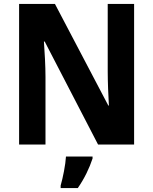

<svg xmlns="http://www.w3.org/2000/svg" viewBox="-20 -734 778 975"><path d="M661 0V-714H527V-371C527 -321 530 -248 533 -198H530L259 -714H77V0H211V-344C211 -398 207 -468 203 -523H207L478 0ZM450 71V61H315C313 101 299 171 288 208V221H375C408 174 434 120 450 71Z"/></svg>

Font: Noto Sans Georgian SemiCondensed Bold
Style: Regular
Weight: 700
Width: 4
Designer: Monotype Design Team, Akaki Razmadze
Foundry: Google LLC
Version: Version 2.005